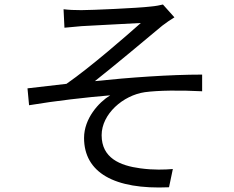

<svg xmlns="http://www.w3.org/2000/svg" viewBox="-20 -788 1040 852"><path d="M262 -747 266 -665C287 -667 317 -670 342 -672C385 -675 561 -683 605 -686C542 -630 383 -491 275 -416C224 -410 156 -402 102 -396L109 -321C229 -341 362 -356 469 -365C418 -334 353 -262 353 -176C353 -23 486 54 730 43L747 -38C711 -35 662 -33 603 -41C512 -53 431 -87 431 -188C431 -282 526 -365 623 -379C683 -387 779 -388 877 -383V-457C733 -457 553 -444 401 -428C481 -491 626 -612 700 -674C714 -685 740 -703 754 -711L703 -768C691 -765 672 -761 649 -759C591 -752 385 -743 341 -743C311 -743 286 -744 262 -747Z"/></svg>

Font: Noto Sans KR
Style: Regular
Weight: 400
Designer: Ryoko NISHIZUKA 西塚涼子 (kana, bopomofo & ideographs); Paul D. Hunt (Latin, Greek & Cyrillic); Sandoll Communications 산돌커뮤니
Foundry: Adobe
Version: Version 2.004;hotconv 1.0.118;makeotfexe 2.5.65603